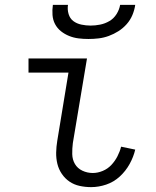

<svg xmlns="http://www.w3.org/2000/svg" viewBox="-20 -760 640 788"><path d="M354 8Q330 8 307 3Q284 -2 265.5 -14.5Q247 -27 234 -46Q221 -65 215.5 -87.5Q210 -110 210.5 -134Q211 -158 215 -182L261 -462H97V-520H337L279 -173Q276 -150 276.5 -127.5Q277 -105 287.5 -87Q298 -69 318 -59.5Q338 -50 361 -50Q381 -50 401.5 -58.5Q422 -67 437 -83Q452 -99 462 -118.5Q472 -138 477 -158L535 -146Q528 -116 512 -87Q496 -58 471.5 -35.5Q447 -13 416 -2.5Q385 8 354 8ZM343 -600Q322 -600 302 -602.5Q282 -605 263.5 -612.5Q245 -620 230 -632Q215 -644 206 -661Q197 -678 195.5 -698.5Q194 -719 197 -740H259Q256 -721 261.5 -702.5Q267 -684 281 -673.5Q295 -663 314 -659Q333 -655 352 -655Q371 -655 391 -659Q411 -663 429 -673.5Q447 -684 458.5 -702.5Q470 -721 473 -740H535Q532 -719 523.5 -698.5Q515 -678 500 -661Q485 -644 466 -632Q447 -620 426.5 -612.5Q406 -605 385 -602.5Q364 -600 343 -600Z"/></svg>

Font: Iosevka Light Extended
Style: Italic
Weight: 300
Width: 7
Italic angle: -9°
Monospace: yes
Designer: Belleve Invis
Foundry: Belleve Invis
Version: Version 32.5.0; ttfautohint (v1.8.4)